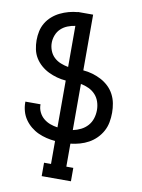

<svg xmlns="http://www.w3.org/2000/svg" viewBox="-101 -803 802 1086"><g transform="rotate(10 300.0 -260.0)"><path d="M216 215V138H256V6Q231 4 206 -2Q181 -8 158 -18.5Q135 -29 115 -45.5Q95 -62 80.5 -83Q66 -104 59 -129Q52 -154 52 -179V-184H139V-181Q139 -159 149 -138.5Q159 -118 176 -104Q193 -90 213.5 -82.5Q234 -75 256 -72V-341Q230 -343 204.5 -350Q179 -357 155.5 -368.5Q132 -380 112 -397.5Q92 -415 78.5 -437Q65 -459 59.5 -485Q54 -511 54 -537Q54 -564 59.5 -589.5Q65 -615 78.5 -637.5Q92 -660 112 -677.5Q132 -695 155.5 -706.5Q179 -718 204.5 -725Q230 -732 256 -734V-735H344V-415Q371 -413 397 -405.5Q423 -398 447 -385.5Q471 -373 491 -354Q511 -335 523.5 -311Q536 -287 541 -260.5Q546 -234 546 -207Q546 -179 541 -152Q536 -125 523 -101Q510 -77 490.5 -57.5Q471 -38 447.5 -25Q424 -12 397.5 -4.5Q371 3 344 6V138H384V215ZM256 -419V-655Q234 -652 212.5 -643.5Q191 -635 174.5 -619.5Q158 -604 149.5 -582Q141 -560 141 -537Q141 -515 149.5 -493Q158 -471 174.5 -455.5Q191 -440 212.5 -431.5Q234 -423 256 -419ZM344 -72Q368 -77 390 -88Q412 -99 428 -117Q444 -135 451.5 -158.5Q459 -182 459 -207Q459 -231 451.5 -254Q444 -277 428 -294.5Q412 -312 389.5 -322.5Q367 -333 344 -337Z"/></g></svg>

Font: Iosevka HT Medium Extended
Style: Regular
Weight: 500
Width: 7
Monospace: yes
Designer: Belleve Invis
Foundry: Belleve Invis
Version: Version 32.3.0; ttfautohint (v1.8.4)